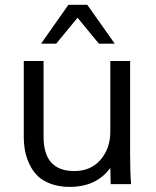

<svg xmlns="http://www.w3.org/2000/svg" viewBox="-20 -749 634 781"><path d="M428.7 -212.9V-501H509.3V-120.1Q509.3 -46.9 513.2 0H430.2L428.7 -65.9Q372.1 11.2 263.7 11.2Q220.7 11.2 187.3 -1Q153.8 -13.2 133.5 -33Q113.3 -52.7 100.1 -80.3Q86.9 -107.9 81.8 -135.7Q76.7 -163.6 76.7 -194.8V-501H157.2V-194.8Q156.2 -53.2 282.2 -53.2Q349.6 -53.2 389.2 -99.4Q428.7 -145.5 428.7 -212.9ZM208.5 -571.3H147L258.3 -729.5H335L446.8 -571.3H382.3L295.4 -676.8Z"/></svg>

Font: RGR Online_21
Style: Regular
Weight: 400
Italic angle: -12°
Designer: vernon adams
Foundry: vernon adams
Version: Version 1.000